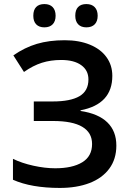

<svg xmlns="http://www.w3.org/2000/svg" viewBox="-20 -924 658 954"><path d="M44.4 -30.8V-134.8Q88.4 -113.3 146 -100.6Q203.6 -87.9 253.9 -87.9Q339.8 -87.9 388.7 -117.7Q437.5 -147.5 437.5 -208.5Q437.5 -265.1 388.9 -293.9Q340.3 -322.8 243.7 -322.8H147.9V-419.9H241.7Q330.1 -419.9 374.8 -446Q419.4 -472.2 419.4 -529.3Q419.4 -574.7 383.5 -600.3Q347.7 -626 284.2 -626Q231.9 -626 188 -612.1Q144 -598.1 99.1 -566.4L46.4 -648.9Q102.5 -688 163.3 -706.1Q224.1 -724.1 301.8 -724.1Q373 -724.1 426.5 -702.1Q480 -680.2 509 -640.1Q538.1 -600.1 538.1 -546.9Q538.1 -406.2 380.4 -376V-372.6Q468.8 -359.4 513.4 -315.9Q558.1 -272.5 558.1 -200.7Q558.1 -133.3 522.9 -85.9Q487.8 -38.6 424.6 -14.4Q361.3 9.8 277.3 9.8Q135.7 9.8 44.4 -30.8ZM354 -845.7Q354 -874.5 368.2 -889.2Q382.3 -903.8 409.2 -903.8Q436 -903.8 450.7 -888.4Q465.3 -873 465.3 -845.7Q465.3 -818.4 450.7 -803.2Q436 -788.1 409.2 -788.1Q382.8 -788.1 368.4 -803.2Q354 -818.4 354 -845.7ZM145.5 -845.7Q145.5 -874.5 159.7 -889.2Q173.8 -903.8 200.7 -903.8Q227.1 -903.8 241.7 -888.7Q256.3 -873.5 256.3 -845.7Q256.3 -818.4 241.7 -803.2Q227.1 -788.1 200.7 -788.1Q174.3 -788.1 159.9 -803Q145.5 -817.9 145.5 -845.7Z"/></svg>

Font: Viking Open Sans Light
Style: Bold
Weight: 600
Foundry: Ascender Corporation
Version: Version 2.001